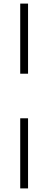

<svg xmlns="http://www.w3.org/2000/svg" viewBox="-20 -828 268 1068"><path d="M92.5 -418V-808H136V-418ZM92.5 220V-170H136V220Z"/></svg>

Font: Encode Sans SC Condensed Thin ExtraLight
Style: Regular
Weight: 250
Version: Version 3.002